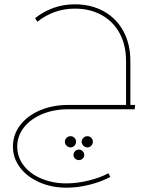

<svg xmlns="http://www.w3.org/2000/svg" viewBox="-20 -507 696 891"><path d="M607 -20 605 0H297Q230 0 176 22.5Q122 45 91 84.5Q60 124 60 173Q60 222 90 261Q120 300 172.5 322Q225 344 288 344Q338 344 392.5 330.5Q447 317 483 297L492 314Q449 337 394.5 350.5Q340 364 289 364Q220 364 163 339Q106 314 73 270.5Q40 227 40 173Q40 118 73.5 74Q107 30 165.5 5Q224 -20 297 -20V-19L298 -20H565V-223Q565 -297 535.5 -352Q506 -407 452 -437Q398 -467 327 -467Q231 -467 153 -406L143 -423Q225 -487 327 -487Q404 -487 462.5 -454Q521 -421 553 -361.5Q585 -302 585 -223V-20ZM281 151Q281 140 289 132.5Q297 125 307 125Q318 125 325.5 132.5Q333 140 333 151Q333 161 325.5 169Q318 177 307 177Q297 177 289 169Q281 161 281 151ZM359 151Q359 140 367 132.5Q375 125 385 125Q396 125 403.5 132.5Q411 140 411 151Q411 161 403.5 169Q396 177 385 177Q375 177 367 169Q359 161 359 151ZM321 212Q321 202 328.5 194.5Q336 187 346 187Q356 187 363.5 194.5Q371 202 371 212Q371 222 363.5 229Q356 236 346 236Q336 236 328.5 229Q321 222 321 212Z"/></svg>

Font: Montserrat-Arabic Thin
Style: Regular
Weight: 250
Designer: Mohamed Gaber
Foundry: Kief Type Foundry
Version: Version 5.008